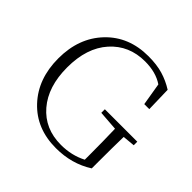

<svg xmlns="http://www.w3.org/2000/svg" viewBox="-187 -916 1109 1109"><g transform="rotate(45 367.0 -362.0)"><path d="M458 -315V-344H723V-315L648 -308Q646 -220 646 -101V-49Q546 15 417 15Q257 15 158.5 -90Q60 -195 60 -362Q60 -529 160 -634Q260 -739 420 -739Q488 -739 538.5 -724Q589 -709 635 -680L639 -526H598L575 -664Q516 -704 427 -704Q297 -704 215 -612.5Q133 -521 133 -361Q133 -204 212.5 -111.5Q292 -19 424 -19Q511 -19 582 -56V-101Q582 -205 579 -306Z"/></g></svg>

Font: Minh Nguyen ExtraLight
Style: Regular
Weight: 250
Designer: Ryoko NISHIZUKA 西塚涼子 (kana & ideographs); Frank Grießhammer (Latin, Greek & Cyrillic); Wenlong ZHANG 张文龙 (bopomofo); San
Foundry: Adobe
Version: Version 1.100;July 7, 2023;FontCreator 14.0.0.2814 64-bit